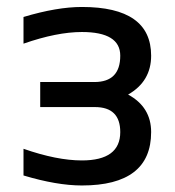

<svg xmlns="http://www.w3.org/2000/svg" viewBox="-20 -538 511 562"><path d="M48.8 -488.3Q146.5 -517.6 219.7 -517.6Q422.4 -517.6 422.4 -375Q422.4 -299.8 355 -261.2Q422.4 -224.6 422.4 -151.4Q422.4 4.9 219.7 4.9Q146.5 4.9 48.8 -24.4V-102.5Q146.5 -68.4 219.7 -68.4Q332 -68.4 332 -151.4Q332 -224.6 257.8 -224.6H97.7V-297.9H256.3Q332 -297.9 332 -375Q332 -444.3 219.7 -444.3Q146.5 -444.3 48.8 -410.2Z"/></svg>

Font: Sansation
Style: Regular
Weight: 400
Designer: Bernd Montag
Version: Version 1.301